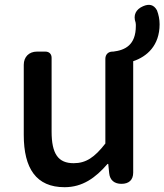

<svg xmlns="http://www.w3.org/2000/svg" viewBox="-20 -766 685 800"><path d="M535 -255V-511C592 -530 645 -576 645 -665C645 -685 641 -705 634 -723C621 -747 601 -751 576 -740C546 -727 534 -703 545 -672C546 -667 546 -663 546 -658C546 -578 501 -557 452 -551H449C431 -551 419 -539 419 -521V-168C374 -110 338 -86 287 -86C223 -86 195 -124 195 -218V-525C195 -541 185 -551 169 -551H137H134C101 -551 79 -529 79 -496V-204C79 -64 131 14 249 14C324 14 378 -25 428 -83H431L435 -44C438 -15 457 0 486 0C517 0 535 -16 535 -47Z"/></svg>

Font: GenSenRounded2 TW M
Style: Regular
Weight: 500
Version: Version 2.100;PS 2.1;hotconv 16.6.51;makeotf.lib2.5.65220 DE